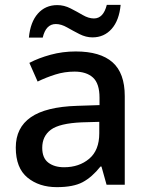

<svg xmlns="http://www.w3.org/2000/svg" viewBox="-20 -761 614 791"><path d="M292 -549Q393 -549 443.5 -504.5Q494 -460 494 -365V0H419L398 -75H394Q359 -31 320.5 -10.5Q282 10 214 10Q141 10 93 -29.5Q45 -69 45 -153Q45 -235 107 -278Q169 -321 298 -325L390 -328V-358Q390 -417 363 -441.5Q336 -466 287 -466Q246 -466 208 -454Q170 -442 135 -425L101 -502Q139 -522 188.5 -535.5Q238 -549 292 -549ZM317 -257Q225 -253 189.5 -226.5Q154 -200 154 -152Q154 -110 179 -91Q204 -72 244 -72Q306 -72 347.5 -107Q389 -142 389 -212V-259ZM99 -606Q105 -670 136 -705Q167 -740 216 -740Q244 -740 270.5 -726.5Q297 -713 321 -699Q345 -685 367 -685Q406 -685 420 -741H477Q471 -677 440 -642Q409 -607 361 -607Q334 -607 307.5 -620.5Q281 -634 256.5 -648Q232 -662 210 -662Q169 -662 156 -606Z"/></svg>

Font: Noto Sans Gurmukhi UI Medium
Style: Regular
Weight: 500
Designer: Jelle Bosma - Monotype Design Team
Foundry: Monotype Imaging Inc.
Version: Version 2.004; ttfautohint (v1.8.4.7-5d5b)